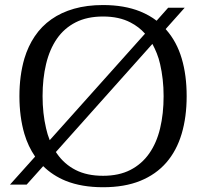

<svg xmlns="http://www.w3.org/2000/svg" viewBox="-20 -747 834 777"><path d="M20.5 0 122.1 -113.3Q93.8 -154.3 78.6 -205.6Q58.6 -274.4 58.6 -357.9Q58.6 -440.9 78.6 -509.8Q93.8 -560.5 121.1 -600.8Q148.4 -641.1 188 -668.9Q227.5 -696.8 279.8 -711.7Q332 -726.6 397 -726.6Q482.9 -726.6 547.4 -700.7Q585.4 -685.1 613.8 -663.1L660.6 -715.8H727.5L650.4 -629.4Q652.3 -627.4 652.8 -626.5Q695.3 -578.1 715.3 -510.5Q735.4 -442.9 735.4 -357.9Q735.4 -273.4 715.1 -205.3Q694.8 -137.2 653.1 -89.1Q611.3 -41 547.6 -15.1Q483.9 10.7 397 10.7Q310.5 10.7 246.1 -15.1Q193.4 -36.6 154.8 -74.7L87.9 0ZM210.4 -125.5Q240.2 -82.5 286.1 -59.1Q332 -35.6 397 -35.6Q461.4 -35.6 507.6 -59.3Q553.7 -83 583.7 -125.7Q613.8 -168.5 627.9 -227.5Q642.1 -286.6 642.1 -357.9Q642.1 -393.6 638.4 -425.8Q634.8 -458 627.9 -487.8Q622.6 -511.2 614.5 -531.2Q606.4 -551.3 596.7 -569.3L206.1 -131.8ZM152.3 -357.9Q152.3 -288.1 166.5 -227.5Q171.9 -203.1 181.2 -179.7L566.9 -610.8Q542 -638.7 507.8 -656.2Q461.9 -680.2 397 -680.2Q332.5 -680.2 286.1 -656.5Q239.7 -632.8 210.2 -590.1Q180.7 -547.4 166.5 -488Q152.3 -428.7 152.3 -357.9Z"/></svg>

Font: Arian AMU Serif
Style: Regular
Weight: 400
Designer: Ruben Hakobyan (Tarumian)
Foundry: Ruben Hakobyan (Tarumian)
Version: Version 1.002